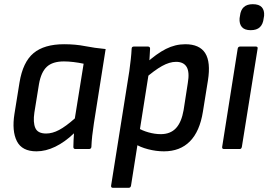

<svg xmlns="http://www.w3.org/2000/svg" viewBox="-20 -711 1280 916"><path d="M154 11Q85 11 60.5 -37.5Q36 -86 49 -168L73 -317Q89 -415 140 -457.5Q191 -500 286 -500Q340 -500 385.5 -491Q431 -482 484 -477L428 -123Q423 -91 420 -63.5Q417 -36 416 -10Q415 0 404 0H340Q330 0 330 -10Q330 -25 331 -42Q332 -59 333 -75Q289 -33 243.5 -11Q198 11 154 11ZM200 -74Q230 -74 262 -91Q294 -108 337 -146L379 -407Q356 -412 331 -415Q306 -418 285 -418Q231 -418 203.5 -392.5Q176 -367 166 -310L144 -174Q137 -127 148.5 -100.5Q160 -74 200 -74Z M762 11Q725 11 686.5 1Q648 -9 624 -25L634 -103Q658 -88 688.5 -79.5Q719 -71 747 -71Q793 -71 819.5 -99.5Q846 -128 856 -186L876 -315Q885 -367 870.5 -391.5Q856 -416 820 -416Q789 -416 753 -396Q717 -376 669 -334L675 -408Q727 -455 771.5 -477.5Q816 -500 864 -500Q932 -500 959 -457.5Q986 -415 972 -327L948 -178Q933 -84 886 -36.5Q839 11 762 11ZM519 185Q509 185 510 175L597 -372Q601 -401 604 -428.5Q607 -456 608 -478Q608 -489 619 -489H685Q696 -489 696 -479Q695 -466 694 -443Q693 -420 691 -406L690 -363L605 175Q603 185 594 185Z M1049 0Q1038 0 1040 -11L1114 -479Q1116 -489 1126 -489H1200Q1211 -489 1209 -479L1134 -11Q1132 0 1124 0ZM1176 -567Q1147 -567 1134 -582Q1121 -597 1123 -624L1125 -636Q1128 -663 1143 -677Q1158 -691 1186 -691Q1216 -691 1229 -676.5Q1242 -662 1240 -636L1238 -624Q1235 -596 1220 -581.5Q1205 -567 1176 -567Z"/></svg>

Font: Sofia Sans Semi Condensed SemiBold
Style: Italic
Weight: 600
Italic angle: -9°
Version: Version 4.100